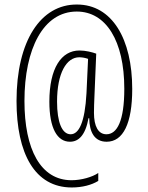

<svg xmlns="http://www.w3.org/2000/svg" viewBox="-20 -738 653 848"><path d="M564 -345C564 -566 475 -718 320 -718C160 -719 53 -558 53 -292C53 -59 134 90 297 90C343 90 385 79 414 61V26C388 44 339 58 296 58C159 58 88 -79 88 -292C88 -522 171 -687 319 -687C448 -687 529 -558 529 -346C529 -203 497 -145 450 -145C414 -145 395 -180 395 -240C395 -258 396 -290 397 -310L405 -501C389 -507 359 -515 331 -515C251 -515 198 -437 198 -289C198 -171 233 -112 289 -112C327 -112 357 -140 371 -216H374C375 -153 398 -112 451 -112C524 -112 564 -193 564 -345ZM232 -289C232 -416 274 -485 330 -485C344 -485 358 -482 369 -478L362 -327C355 -196 328 -145 292 -145C254 -145 232 -198 232 -289Z"/></svg>

Font: Noto Sans Thai ExtCond ExtLt
Style: Regular
Weight: 200
Width: 2
Designer: Monotype Design Team
Foundry: Monotype Imaging Inc.
Version: Version 2.002